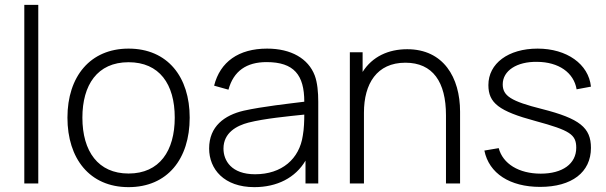

<svg xmlns="http://www.w3.org/2000/svg" viewBox="-20 -755 2492 790"><path d="M137.5 0V-735H80V0Z M509 15C668.5 15 760.5 -100.5 760.5 -271C760.5 -438 670 -555 509 -555C351.5 -555 257.5 -440.5 257.5 -271C257.5 -103 348.5 15 509 15ZM509 -41C384 -41 319 -132 319 -271C319 -405 380 -499 509 -499C635.5 -499 699 -409.5 699 -271C699 -134.5 636.5 -41 509 -41Z M1275 -444.5C1248.5 -514 1178 -555 1079 -555C962 -555 885.5 -500.5 861 -402.5L920 -386C941 -463 994.5 -499.5 1077 -499.5C1190 -499.5 1232 -446 1232 -336.5C1168.5 -328.5 1061.5 -317 982.5 -299.5C904 -281 840.5 -235.5 840.5 -144C840.5 -59 902 15 1026.5 15C1120 15 1195.5 -23.5 1237 -94V0H1289.5V-336.5C1289.5 -375 1286 -415.5 1275 -444.5ZM1029.5 -38C932.5 -38 899.5 -94 899.5 -143.5C899.5 -209.5 954.5 -238 1002 -250.5C1069 -267.5 1166 -276.5 1232 -283.5C1232 -259.5 1231 -224.5 1226 -197.5C1212 -101 1139.5 -38 1029.5 -38Z M1655.5 -552.5C1578.5 -552.5 1512 -522.5 1472 -459V-540H1419.5V0H1477.5V-291.5C1477.5 -410.5 1530.5 -497 1648 -497C1761 -497 1815 -417.5 1815 -281V0H1873V-295.5C1873 -436.5 1804.5 -552.5 1655.5 -552.5Z M2202.5 14C2332.5 14 2411.5 -46 2411.5 -146.5C2411.5 -229.5 2365.5 -267 2210 -306.5C2082.5 -338.5 2048.5 -360.5 2048.5 -408C2048.5 -464 2106.5 -502 2190 -500.5C2278.5 -500 2341 -456.5 2352.5 -387.5L2411.5 -398.5C2402 -491.5 2312 -555 2192 -555C2071.5 -555 1989.5 -494 1989.5 -405C1989.5 -331 2033 -297.5 2183.5 -257C2325.5 -218.5 2351 -201.5 2351 -147C2351 -81 2294.5 -40.5 2205 -40.5C2115 -40.5 2049 -81 2032 -145.5L1973 -135.5C1992 -41.5 2078 14 2202.5 14Z"/></svg>

Font: Hauora Light
Style: Regular
Weight: 300
Designer: Wayne Shih
Foundry: WCYS
Version: Version 1.001;hotconv 1.0.109;makeotfexe 2.5.65596